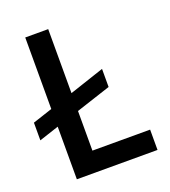

<svg xmlns="http://www.w3.org/2000/svg" viewBox="-136 -793 787 888"><g transform="rotate(-20 257.5 -349.0)"><path d="M487 0H90V-259L-7 -227V-314L90 -346V-698H203V-383L374 -440V-351L203 -295V-100H487Z"/></g></svg>

Font: IBM Plex Sans Thai Medium
Style: Regular
Weight: 500
Designer: Mike Abbink, Paul van der Laan, Pieter van Rosmalen, Ben Mitchell, Mark Frömberg
Foundry: Bold Monday
Version: Version 1.1